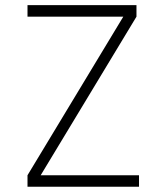

<svg xmlns="http://www.w3.org/2000/svg" viewBox="-20 -713 626 733"><path d="M85 0H510.7V-43.9H135.3L501 -649.4V-693.4H85V-649.4H450.7L85 -43.9Z"/></svg>

Font: Cascadia Mono PL ExtraLight
Style: Regular
Weight: 200
Monospace: yes
Designer: Aaron Bell
Foundry: Saja Typeworks
Version: Version 2404.023